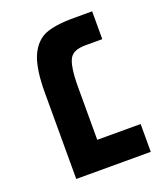

<svg xmlns="http://www.w3.org/2000/svg" viewBox="-117 -685 654 765"><g transform="rotate(-20 210.5 -303.0)"><path d="M75 0V-367Q75 -413.6 80 -449.8Q85 -486 94.2 -510.6Q113.7 -561.9 154 -584.5Q195.3 -606 285 -606H363V-488H291Q266 -488 249 -481Q232 -474 224 -459Q216 -445 211.5 -415.5Q207 -386 207 -342V-118H391V0Z"/></g></svg>

Font: Noto Sans Hebrew Droid
Style: Regular
Weight: 400
Designer: Monotype Design Team
Foundry: Monotype Imaging Inc.
Version: Version 1.100